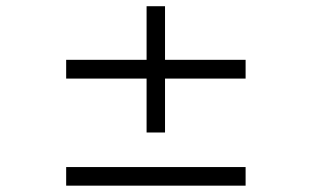

<svg xmlns="http://www.w3.org/2000/svg" viewBox="-20 -585 982 605"><path d="M500 -337.4V-167.5H441.9V-337.4H188.5V-396.5H441.9V-565.4H500V-396.5H753.9V-337.4ZM188.5 0V-58.6H753.9V0Z"/></svg>

Font: Kitab
Style: Regular
Weight: 400
Designer: SIL International
Foundry: Khaled Hosny
Version: Version 1.000